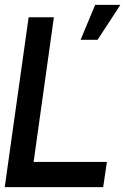

<svg xmlns="http://www.w3.org/2000/svg" viewBox="-30 -771 566 791"><path d="M-10.5 0 88 -700H192L108.5 -104H410.5L395 0ZM302 -607 362 -751H466L372 -607Z"/></svg>

Font: Urbanist SemiBold
Style: Italic
Weight: 600
Italic angle: -8°
Designer: Corey Hu
Foundry: Corey Hu
Version: Version 1.321; ttfautohint (v1.8.4.7-5d5b)